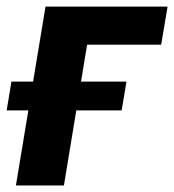

<svg xmlns="http://www.w3.org/2000/svg" viewBox="-31 -566 531 586"><path d="M480.5 -545.9 460.9 -429.7H234.9L164.1 0H17.6L107.9 -545.9ZM-10.7 -229 3.9 -316.9H355L340.3 -229Z"/></svg>

Font: Inter
Style: Bold Italic
Weight: 700
Italic angle: -9.39999°
Designer: Rasmus Andersson
Foundry: rsms
Version: Version 4.001;git-9221beed3